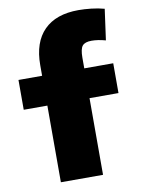

<svg xmlns="http://www.w3.org/2000/svg" viewBox="-86 -829 655 888"><g transform="rotate(-10 241.0 -385.0)"><path d="M127 0V-360H16V-500H127V-550Q127 -657 183 -713.5Q239 -770 345 -770Q372 -770 404.5 -766.5Q437 -763 466 -755L446 -610Q410 -620 380 -620Q349 -620 337 -605.5Q325 -591 325 -550V-500H461V-360H325V0Z"/></g></svg>

Font: M PLUS 1 Thin Black
Style: Regular
Weight: 900
Version: Version 1.001